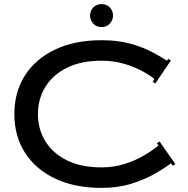

<svg xmlns="http://www.w3.org/2000/svg" viewBox="-20 -906 915 936"><path d="M419 -830Q419 -853.2 434.6 -869.6Q450.2 -886 475 -886Q499.8 -886 515.4 -869.6Q531 -853.2 531 -830Q531 -807.6 515.4 -790.8Q499.8 -774 475 -774Q450.2 -774 434.6 -790.8Q419 -807.6 419 -830ZM165 -350Q165 -276 201.5 -217Q238 -158 307 -124Q376 -90 475 -90Q533 -90 585 -106Q637 -122 680 -147Q723 -172 753 -197L745 -208L758 -216L835 -106L822 -98L814 -110Q779 -84 730 -56.5Q681 -29 617.5 -9.5Q554 10 475 10Q344 10 248.5 -35.5Q153 -81 101.5 -162Q50 -243 50 -350Q50 -457 101.5 -538Q153 -619 248.5 -664.5Q344 -710 475 -710Q553 -710 613.5 -693.5Q674 -677 719 -653.5Q764 -630 794 -610L800 -619L813 -611L737 -499L724 -507L733 -521Q708 -541 669.5 -561.5Q631 -582 581.5 -596Q532 -610 475 -610Q376 -610 307 -576Q238 -542 201.5 -483Q165 -424 165 -350Z"/></svg>

Font: Copperplate CC
Style: Regular
Weight: 400
Designer: indestructible type*
Foundry: Cowboy Collective
Version: Version 1.000